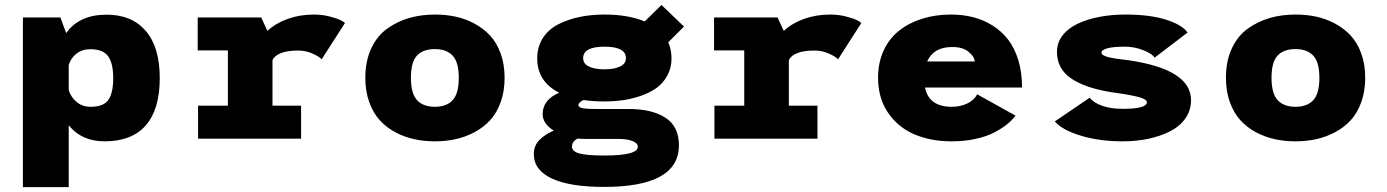

<svg xmlns="http://www.w3.org/2000/svg" viewBox="-20 -572 5720 792"><path d="M74.5 -500H229L253 -435.5Q306.5 -511.5 420 -511.5Q523.5 -511.5 581.2 -444.5Q639 -377.5 639 -250Q639 -121 581.5 -55Q524 11 411.5 11Q317 11 263.5 -55V200H74.5ZM352.5 -369Q319 -369 295.5 -350.8Q272 -332.5 263.5 -304V-200Q272.5 -171 296.2 -151.2Q320 -131.5 354 -131.5Q407 -131.5 427 -159.8Q447 -188 447 -250Q447 -311 426 -340Q405 -369 352.5 -369Z M1104 -136H1222V0H797V-136H920V-364H795.5V-500H1057.5L1083 -444.5Q1117.5 -476.5 1167 -494.2Q1216.5 -512 1275 -512Q1308.5 -512 1339 -504.2Q1369.5 -496.5 1384 -489.2Q1398.5 -482 1403 -477L1307 -327.5Q1297 -338.5 1269.2 -351Q1241.5 -363.5 1209.5 -363.5Q1164.5 -363.5 1137.8 -352.5Q1111 -341.5 1104 -323Z M1487 -251Q1487 -320 1511.2 -372Q1535.5 -424 1577 -453.8Q1618.5 -483.5 1668 -497.8Q1717.5 -512 1774 -512Q1818.5 -512 1858.8 -503.5Q1899 -495 1936.5 -475Q1974 -455 2001.5 -425.5Q2029 -396 2045.2 -351.2Q2061.5 -306.5 2061.5 -251Q2061.5 -195.5 2045.2 -150.5Q2029 -105.5 2001.5 -75.8Q1974 -46 1936.5 -26.2Q1899 -6.5 1858.8 2.2Q1818.5 11 1774 11Q1729.5 11 1689 2.2Q1648.5 -6.5 1611.2 -26.2Q1574 -46 1546.8 -75.8Q1519.5 -105.5 1503.2 -150.5Q1487 -195.5 1487 -251ZM1774 -131.5Q1822 -131.5 1847.2 -158.8Q1872.5 -186 1872.5 -251Q1872.5 -315.5 1847.2 -342.5Q1822 -369.5 1774 -369.5Q1725 -369.5 1700 -342.8Q1675 -316 1675 -251Q1675 -186.5 1700.2 -159Q1725.5 -131.5 1774 -131.5Z M2473.5 -153.5Q2424.5 -153.5 2387 -159.5Q2366 -149 2366 -139Q2366 -129.5 2382.2 -126Q2398.5 -122.5 2433 -122.5H2572Q2669 -122.5 2724.8 -86.5Q2780.5 -50.5 2780.5 27.5Q2780.5 199 2472 199Q2330 199 2256 164.2Q2182 129.5 2182 63Q2182 28.5 2206 4.5Q2230 -19.5 2264.5 -33Q2218.5 -62 2218.5 -101Q2218.5 -160.5 2286.5 -189.5Q2196 -235.5 2196 -331Q2196 -379 2219.2 -415Q2242.5 -451 2282.5 -471.5Q2322.5 -492 2370.5 -502Q2418.5 -512 2473.5 -512Q2571 -512 2639.5 -483.5L2708.5 -551.5L2801.5 -462.5L2736.5 -397.5Q2750 -367.5 2750 -331Q2750 -292.5 2733.2 -261.2Q2716.5 -230 2689.5 -210.2Q2662.5 -190.5 2625.8 -177.5Q2589 -164.5 2551.2 -159Q2513.5 -153.5 2473.5 -153.5ZM2562 -332Q2562 -379.5 2473.5 -379.5Q2385.5 -379.5 2385.5 -332Q2385.5 -309 2409.5 -297.5Q2433.5 -286 2473.5 -286Q2513.5 -286 2537.8 -297.8Q2562 -309.5 2562 -332ZM2339.5 33Q2339.5 52.5 2370 61Q2400.5 69.5 2473 69.5Q2611 69.5 2611 33.5Q2611 18 2588.5 9.5Q2566 1 2530 1H2389Q2376.5 1 2363 -0.5Q2339.5 11 2339.5 33Z M3234 -136H3352V0H2927V-136H3050V-364H2925.5V-500H3187.5L3213 -444.5Q3247.5 -476.5 3297 -494.2Q3346.5 -512 3405 -512Q3438.5 -512 3469 -504.2Q3499.5 -496.5 3514 -489.2Q3528.5 -482 3533 -477L3437 -327.5Q3427 -338.5 3399.2 -351Q3371.5 -363.5 3339.5 -363.5Q3294.5 -363.5 3267.8 -352.5Q3241 -341.5 3234 -323Z M4169 -95Q4155 -76 4133.5 -58.8Q4112 -41.5 4080.2 -25Q4048.5 -8.5 4003.2 1.2Q3958 11 3905.5 11Q3819 11 3751.5 -18Q3684 -47 3643 -107.2Q3602 -167.5 3602 -251.5Q3602 -314.5 3625.5 -364.5Q3649 -414.5 3690 -446.5Q3731 -478.5 3785.2 -495.2Q3839.5 -512 3902.5 -512Q3951.5 -512 3994.5 -501Q4037.5 -490 4074.8 -466.5Q4112 -443 4138.8 -408.2Q4165.5 -373.5 4180.8 -323Q4196 -272.5 4196 -211H3795.5Q3812 -131.5 3905.5 -131.5Q3942 -131.5 3970.2 -145.2Q3998.5 -159 4011 -183ZM3907 -378Q3831 -378 3804.5 -318.5H4001Q3999.5 -338.5 3975.2 -358.5Q3951 -378.5 3907 -378Z M4611 11Q4516.5 11 4440 -11.8Q4363.5 -34.5 4331 -71L4475 -169Q4491 -148 4526.8 -135.5Q4562.5 -123 4611.5 -123Q4711 -123 4711 -150.5Q4711 -162 4678.8 -171.2Q4646.5 -180.5 4562 -192Q4453 -210 4396.5 -249.8Q4340 -289.5 4340 -358Q4340 -396 4363.2 -426Q4386.5 -456 4426.2 -474.5Q4466 -493 4515.8 -502.5Q4565.5 -512 4622 -512Q4725 -512 4791.8 -490.2Q4858.5 -468.5 4878.5 -437.5L4742.5 -334Q4734.5 -349.5 4697.2 -364.5Q4660 -379.5 4620.5 -379.5Q4572.5 -379.5 4548 -372.8Q4523.5 -366 4523.5 -355Q4523.5 -344 4549.2 -337Q4575 -330 4638.5 -323Q4893 -285 4893 -159Q4893 -117 4869.8 -83.8Q4846.5 -50.5 4806.5 -30.2Q4766.5 -10 4716.8 0.5Q4667 11 4611 11Z M5037 -251Q5037 -320 5061.2 -372Q5085.5 -424 5127 -453.8Q5168.5 -483.5 5218 -497.8Q5267.5 -512 5324 -512Q5368.5 -512 5408.8 -503.5Q5449 -495 5486.5 -475Q5524 -455 5551.5 -425.5Q5579 -396 5595.2 -351.2Q5611.5 -306.5 5611.5 -251Q5611.5 -195.5 5595.2 -150.5Q5579 -105.5 5551.5 -75.8Q5524 -46 5486.5 -26.2Q5449 -6.5 5408.8 2.2Q5368.5 11 5324 11Q5279.5 11 5239 2.2Q5198.5 -6.5 5161.2 -26.2Q5124 -46 5096.8 -75.8Q5069.5 -105.5 5053.2 -150.5Q5037 -195.5 5037 -251ZM5324 -131.5Q5372 -131.5 5397.2 -158.8Q5422.5 -186 5422.5 -251Q5422.5 -315.5 5397.2 -342.5Q5372 -369.5 5324 -369.5Q5275 -369.5 5250 -342.8Q5225 -316 5225 -251Q5225 -186.5 5250.2 -159Q5275.5 -131.5 5324 -131.5Z"/></svg>

Font: League Mono ExtraBold
Style: Regular
Weight: 800
Width: 6
Designer: Tyler Finck
Foundry: The League of Moveable Type / Tyler Finck
Version: Version 2.210